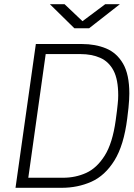

<svg xmlns="http://www.w3.org/2000/svg" viewBox="-20 -896 640 916"><path d="M54 0 151 -686H371Q435 -686 486 -665Q537 -644 567 -592.5Q597 -541 597 -450Q597 -436 596 -419.5Q595 -403 593 -382Q591 -361 587 -331Q571 -203 526 -130.5Q481 -58 416 -29Q351 0 274 0ZM115 -48H281Q340 -48 391 -71Q442 -94 479.5 -153.5Q517 -213 532 -322Q536 -349 538 -367.5Q540 -386 541.5 -399.5Q543 -413 543.5 -422.5Q544 -432 544 -441Q544 -517 521.5 -559.5Q499 -602 458.5 -620Q418 -638 364 -638H198ZM335 -761 218 -876H288L385 -784H359L482 -876H552L405 -761Z"/></svg>

Font: Chivo Mono Medium Thin
Style: Italic
Weight: 250
Italic angle: -8.05°
Monospace: yes
Version: Version 1.008